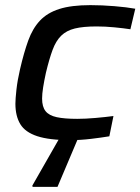

<svg xmlns="http://www.w3.org/2000/svg" viewBox="-20 -538 547 748"><path d="M254 8Q172 8 125 -7.5Q78 -23 59 -54.5Q40 -86 40 -134Q40 -152 44 -188.5Q48 -225 58 -268Q73 -333 90 -380Q107 -427 135.5 -457.5Q164 -488 211 -503Q258 -518 332 -518Q377 -518 425.5 -514Q474 -510 507 -504L488 -424Q462 -428 426 -431.5Q390 -435 357 -435Q304 -435 271.5 -427Q239 -419 218.5 -399Q198 -379 185 -344Q172 -309 159 -255Q152 -223 148 -197.5Q144 -172 144 -154Q144 -122 157.5 -105Q171 -88 201 -81.5Q231 -75 281 -75Q313 -75 352.5 -78.5Q392 -82 422 -86L406 -7Q376 -2 334.5 3Q293 8 254 8ZM107 190 106 185 222 -18H290V-13L204 190Z"/></svg>

Font: Saira Expanded Medium
Style: Italic
Weight: 500
Width: 7
Italic angle: -12°
Designer: Hector Gatti with collaboration of the Omnibus-Type team
Foundry: Omnibus-Type
Version: Version 1.101